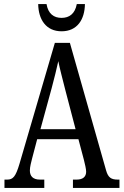

<svg xmlns="http://www.w3.org/2000/svg" viewBox="-20 -925 608 945"><path d="M283 -771C361 -771 397 -830 398 -905H358C349 -857 321 -837 283 -837C245 -837 217 -857 209 -905H168C169 -830 206 -771 283 -771ZM2 0H198V-41H177C141 -41 127 -59 127 -86C127 -104 134 -129 138 -145L163 -240H366L393 -138C398 -118 404 -93 404 -80C404 -56 389 -41 357 -41H339V0H568V-41H560C527 -41 512 -51 502 -87L324 -714H250L76 -119C57 -55 44 -41 15 -41H2ZM179 -289 234 -490C247 -539 259 -587 267 -624C274 -587 287 -540 302 -480L352 -289Z"/></svg>

Font: Noto Serif Myanmar ExtCond
Style: Regular
Weight: 400
Width: 2
Designer: Ben Mitchell and the Monotype Design Team
Foundry: Monotype Imaging Inc.
Version: Version 2.106